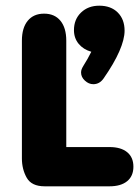

<svg xmlns="http://www.w3.org/2000/svg" viewBox="-20 -655 489 675"><path d="M213 -138V-512Q213 -557 192.5 -582Q172 -607 135 -607Q98 -607 77.5 -582Q57 -557 57 -512V-98Q57 -60 74 -30Q91 0 137 0H365Q405 0 427 -18Q449 -36 449 -69Q449 -102 427 -120Q405 -138 365 -138ZM301 -473Q294 -459 287.5 -447.5Q281 -436 274 -425Q269 -417 267 -411.5Q265 -406 265 -400Q265 -384 278.5 -371.5Q292 -359 308 -359Q330 -359 344 -379Q381 -432 399.5 -474.5Q418 -517 418 -547Q418 -587 394 -611Q370 -635 329 -635Q290 -635 265 -611Q240 -587 240 -549Q240 -521 256.5 -501Q273 -481 301 -473Z"/></svg>

Font: Beiruti Black
Style: Regular
Weight: 900
Designer: Arlette Boutros
Foundry: Boutros
Version: Version 1.41